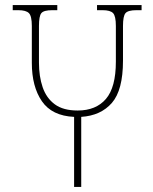

<svg xmlns="http://www.w3.org/2000/svg" viewBox="-20 -734 602 754"><path d="M361 -714H536V-694H516Q483 -694 473 -682.5Q463 -671 463 -632V-496Q463 -380 419.5 -330Q376 -280 299 -275V0H271V-275Q184 -279 144.5 -336.5Q105 -394 105 -487V-632Q105 -671 93.5 -682.5Q82 -694 52 -694H30V-714H205V-694H185Q152 -694 142.5 -682.5Q133 -671 133 -632V-488Q133 -434 147.5 -391.5Q162 -349 195 -324.5Q228 -300 285 -300Q357 -300 396 -345.5Q435 -391 435 -492V-632Q435 -671 424 -682.5Q413 -694 383 -694H361Z"/></svg>

Font: Noto Serif Georgian SemiCondensed Thin
Style: Regular
Weight: 100
Width: 4
Designer: Monotype Design Team, Akaki Razmadze
Foundry: Google LLC
Version: Version 2.003; ttfautohint (v1.8.4.7-5d5b)